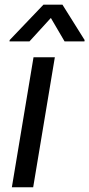

<svg xmlns="http://www.w3.org/2000/svg" viewBox="-20 -786 375 806"><path d="M29.8 0H119.3L210.2 -545.5H120.7ZM19.9 -612.2H103.7L193.5 -710.6L251.1 -612.2H334.5L335.2 -617.9L242.2 -766.3H162.3L20.6 -617.9Z"/></svg>

Font: Margiela Sans Text
Style: Italic
Weight: 400
Italic angle: -9.39999°
Designer: Stefan Endress, Andreas Faust
Version: Version 1.100;FEAKit 1.0